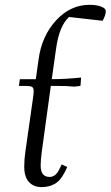

<svg xmlns="http://www.w3.org/2000/svg" viewBox="-20 -766 457 793"><path d="M58.1 -411.1 62 -439H127.9L139.2 -520Q152.3 -617.2 211.4 -681.6Q270.5 -746.1 350.1 -746.1Q378.4 -746.1 397.7 -738.8Q417 -731.4 417 -720.2Q417 -703.6 403.8 -680.2L265.1 -695.8Q224.6 -658.7 211.9 -566.9L193.8 -439Q250 -439 314.9 -445.8L313 -418L312 -411.1L287.1 -408.2Q260.3 -411.1 217.8 -411.1H189.9L152.8 -141.1Q147.9 -104.5 147.9 -82Q147.9 -35.2 185.1 -35.2Q209 -35.2 224.1 -64.9L234.9 -86.9L257.8 -76.2L247.1 -54.2Q229 -19 205.3 -6.1Q181.6 6.8 151.9 6.8Q119.1 6.8 99.6 -14.2Q80.1 -35.2 80.1 -78.1Q80.1 -107.9 85 -141.1L116.2 -359.9Q119.1 -379.4 119.1 -391.1Q119.1 -402.8 112.3 -407Q105.5 -411.1 87.9 -411.1Z"/></svg>

Font: Dihjauti
Style: Italic
Weight: 400
Italic angle: -9°
Designer: T. Christopher White
Version: Version 3.0.0